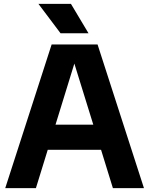

<svg xmlns="http://www.w3.org/2000/svg" viewBox="-20 -969 768 989"><path d="M7 0 246 -740H482.5L721.5 0H561.5L500.5 -197.5H226L165 0ZM266 -327H460.5L363 -641.5ZM292 -797.5 178 -949H345.5L436 -797.5Z"/></svg>

Font: Encode Sans
Style: Bold
Weight: 700
Designer: Multiple Designers
Foundry: Impallari Type
Version: Version 3.002; ttfautohint (v1.8.3) -l 8 -r 50 -G 200 -x 14 